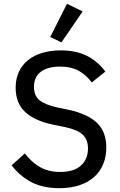

<svg xmlns="http://www.w3.org/2000/svg" viewBox="-20 -974 628 1006"><path d="M291 12Q205 12 144 -20Q83 -52 41 -108L110 -170Q147 -122 191.5 -97.5Q236 -73 295 -73Q367 -73 404 -106.5Q441 -140 441 -196Q441 -242 414 -268Q387 -294 321 -308L262 -320Q163 -340 112.5 -386.5Q62 -433 62 -515Q62 -561 79 -597.5Q96 -634 127 -659Q158 -684 201.5 -697Q245 -710 299 -710Q378 -710 435 -681.5Q492 -653 532 -599L461 -542Q433 -580 393.5 -602.5Q354 -625 294 -625Q230 -625 194 -598Q158 -571 158 -519Q158 -472 187.5 -448.5Q217 -425 280 -411L339 -399Q442 -376 489.5 -329Q537 -282 537 -201Q537 -153 520.5 -113.5Q504 -74 472.5 -46Q441 -18 395 -3Q349 12 291 12ZM302 -752 243 -780 331 -954 413 -914Z"/></svg>

Font: IBM Plex Sans Text
Style: Regular
Weight: 450
Designer: Mike Abbink, Paul van der Laan, Pieter van Rosmalen
Foundry: Bold Monday
Version: Version 3.005